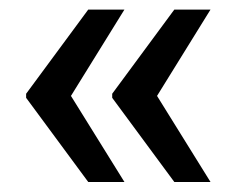

<svg xmlns="http://www.w3.org/2000/svg" viewBox="-20 -438 477 391"><path d="M233.4 -418.5 124.5 -242.7 233.4 -67.4H159.7L33.2 -238.8V-247.1L159.7 -418.5ZM408.7 -418.5 299.8 -242.7 408.7 -67.4H335L208.5 -238.8V-247.1L335 -418.5Z"/></svg>

Font: Yantramanav Medium
Style: Regular
Weight: 500
Version: Version 1.001;PS 1.0;hotconv 1.0.72;makeotf.lib2.5.5900; ttf